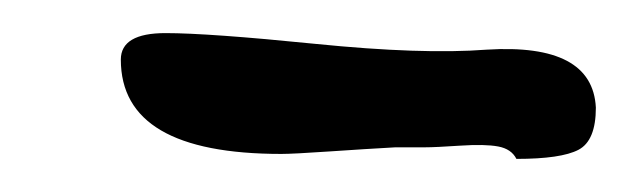

<svg xmlns="http://www.w3.org/2000/svg" viewBox="-20 -338 380 116"><path d="M274 -308Q338 -312 340 -273Q340 -253 329.5 -247.5Q319 -242 292 -242Q289 -248 281 -249.5Q273 -251 258 -250Q243 -249 237 -249H219Q201 -248 179 -246.5Q157 -245 150 -245Q53 -245 53 -302Q53 -318 80 -318Q106 -318 170.5 -311.5Q235 -305 274 -308Z"/></svg>

Font: Long Cang
Style: Regular
Weight: 400
Designer: ZhongQi
Foundry: ZhongQi
Version: Version 2.001